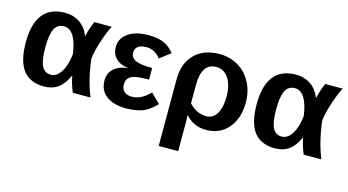

<svg xmlns="http://www.w3.org/2000/svg" viewBox="-82 -851 2486 1372"><g transform="rotate(15 1161.5 -165.5)"><path d="M421.9 -116.2H419.9Q390.1 -50.3 348.1 -20.3Q306.2 9.8 245.1 9.8Q140.6 9.8 89.8 -57.6Q39.1 -125 39.1 -262.2Q39.1 -399.9 94 -469Q148.9 -538.1 256.8 -538.1Q320.3 -538.1 367.2 -505.9Q414.1 -473.6 437 -414.1H438Q451.2 -474.1 475.1 -527.8H604Q581.1 -486.3 554.2 -405.8Q527.3 -324.7 522 -271Q539.1 -119.6 587.9 0H457Q431.6 -61.5 421.9 -116.2ZM183.1 -263.2Q183.1 -168 204.1 -126Q225.1 -84 271 -84Q314.9 -84 345.9 -133.3Q377 -182.6 386.2 -265.1Q375 -352.1 346.4 -397.5Q317.9 -442.9 274.9 -442.9Q226.6 -442.9 204.8 -399.9Q183.1 -356.9 183.1 -263.2Z M871.6 -82Q939.9 -82 1003.9 -148.9L1072.8 -81.1Q1022.5 -29.3 979.5 -11.7Q936.5 5.9 857.9 9.8Q760.7 9.8 706.8 -30.5Q652.8 -70.8 652.8 -145Q652.8 -199.2 690.7 -232.9Q728.5 -266.6 793 -272V-272.9Q735.4 -278.8 702.1 -311.8Q668.9 -344.7 668.9 -396Q668.9 -460.9 725.1 -499.5Q781.2 -538.1 874.5 -538.1Q941.9 -538.1 986.6 -519.3Q1031.2 -500.5 1065.9 -456.1L986.8 -396Q944.3 -451.2 882.8 -451.2Q841.8 -451.2 820.3 -435.3Q798.8 -419.4 798.8 -391.1Q798.8 -353 834.7 -335.4Q870.6 -317.9 959 -317.9V-231.9Q889.6 -231.9 856 -224.1Q793.9 -210.4 793.9 -152.8Q793.9 -118.2 814.2 -100.1Q834.5 -82 871.6 -82Z M1669.4 -252Q1669.4 -134.3 1607.4 -62Q1545.9 9.8 1444.3 9.8Q1352.1 9.8 1292.5 -57.1H1290.5Q1292.5 -19 1292.5 0V208H1148.4V-284.2Q1148.4 -403.3 1215.8 -471.2Q1283.2 -539.1 1399.4 -539.1Q1476.1 -539.1 1537.4 -503.2Q1598.6 -467.3 1634 -401.6Q1669.4 -335.9 1669.4 -252ZM1525.4 -256.8Q1525.4 -343.3 1491.5 -393.6Q1457.5 -443.8 1400.4 -443.8Q1292.5 -443.8 1292.5 -278.8V-146Q1347.7 -85 1420.4 -85Q1470.2 -85 1497.8 -130.4Q1525.4 -175.8 1525.4 -256.8Z M2129.9 -116.2H2127.9Q2098.1 -50.3 2056.2 -20.3Q2014.2 9.8 1953.1 9.8Q1848.6 9.8 1797.9 -57.6Q1747.1 -125 1747.1 -262.2Q1747.1 -399.9 1802 -469Q1856.9 -538.1 1964.8 -538.1Q2028.3 -538.1 2075.2 -505.9Q2122.1 -473.6 2145 -414.1H2146Q2159.2 -474.1 2183.1 -527.8H2312Q2289.1 -486.3 2262.2 -405.8Q2235.4 -324.7 2230 -271Q2247.1 -119.6 2295.9 0H2165Q2139.6 -61.5 2129.9 -116.2ZM1891.1 -263.2Q1891.1 -168 1912.1 -126Q1933.1 -84 1979 -84Q2022.9 -84 2054 -133.3Q2085 -182.6 2094.2 -265.1Q2083 -352.1 2054.4 -397.5Q2025.9 -442.9 1982.9 -442.9Q1934.6 -442.9 1912.8 -399.9Q1891.1 -356.9 1891.1 -263.2Z"/></g></svg>

Font: Libra Sans Modern
Style: Bold
Weight: 700
Foundry: Stefan Peev, Context Ltd
Version: Version 1.000